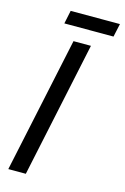

<svg xmlns="http://www.w3.org/2000/svg" viewBox="-129 -918 635 976"><g transform="rotate(15 188.0 -429.5)"><path d="M18.6 0 170.4 -713.9H262.2L110.8 0ZM102.1 -789.1 116.7 -858.9H376L360.8 -789.1Z"/></g></svg>

Font: Open Sans SemiCondensed Medium
Style: Italic
Weight: 500
Width: 4
Italic angle: -12°
Designer: Monotype Design Team
Foundry: Monotype Imaging Inc.
Version: Version 3.000